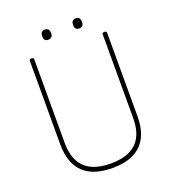

<svg xmlns="http://www.w3.org/2000/svg" viewBox="-204 -1346 1366 1518"><g transform="rotate(-20 479.0 -587.0)"><path d="M480 19Q400 19 338.5 -1Q277 -21 236 -61Q195 -101 174.5 -160.5Q154 -220 154 -299V-1000Q154 -1008 158 -1011.5Q162 -1015 172 -1015Q183 -1015 187 -1011.5Q191 -1008 191 -1000V-296Q191 -204 223.5 -142Q256 -80 320.5 -49.5Q385 -19 480 -19Q575 -19 639 -49.5Q703 -80 735 -142Q767 -204 767 -296V-1000Q767 -1008 771 -1011.5Q775 -1015 785 -1015Q804 -1015 804 -1000V-299Q804 -194 767.5 -123Q731 -52 659 -16.5Q587 19 480 19ZM348 -1108Q330 -1108 321 -1118.5Q312 -1129 312 -1150Q312 -1172 321.5 -1182.5Q331 -1193 349 -1193Q368 -1193 377.5 -1182.5Q387 -1172 387 -1150Q387 -1128 377 -1118Q367 -1108 348 -1108ZM610 -1108Q590 -1108 581 -1118.5Q572 -1129 572 -1150Q572 -1172 581.5 -1182.5Q591 -1193 609 -1193Q628 -1193 637.5 -1182.5Q647 -1172 647 -1150Q647 -1129 637.5 -1118.5Q628 -1108 610 -1108Z"/></g></svg>

Font: Playwrite NG Modern Thin
Style: Regular
Weight: 250
Designer: Veronika Burian, José Scaglione
Foundry: TypeTogether
Version: Version 1.002